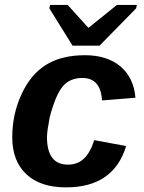

<svg xmlns="http://www.w3.org/2000/svg" viewBox="-20 -767 596 796"><path d="M261.7 -84.5Q302.2 -84.5 328.6 -110.1Q355 -135.7 370.6 -186L502.9 -161.6Q451.2 9.8 253.9 9.8Q146.5 9.8 88.6 -45.2Q30.8 -100.1 30.8 -197.8Q30.8 -293.5 69.3 -376.5Q107.9 -460 172.1 -499Q236.3 -538.1 332 -538.1Q424.3 -538.1 479.5 -491.5Q534.7 -444.8 541.5 -361.8L402.8 -350.6Q400.4 -397 379.9 -420.4Q359.4 -443.8 321.3 -443.8Q269 -443.8 239.5 -408Q210 -372.1 186 -280.8Q180.7 -252.4 177.7 -231.9Q174.8 -211.4 174.8 -198.7Q174.8 -84.5 261.7 -84.5ZM544.4 -732.4 392.6 -577.6H280.8L184.6 -732.4L187.5 -746.6H260.7L345.7 -652.3H347.7L464.8 -746.6H547.4Z"/></svg>

Font: Arimo
Style: Italic
Weight: 400
Italic angle: -12°
Designer: Steve Matteson
Foundry: Monotype Imaging Inc.
Version: Version 1.33